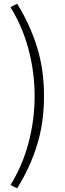

<svg xmlns="http://www.w3.org/2000/svg" viewBox="-20 -830 355 1043"><path d="M73 193 37 175Q102 70 135 -54Q168 -178 168 -308Q168 -438 135 -562Q102 -686 37 -791L73 -810Q142 -699 180.5 -576.5Q219 -454 219 -308Q219 -162 180.5 -39.5Q142 83 73 193Z"/></svg>

Font: Noto Sans JP Thin Light
Style: Regular
Weight: 300
Version: Version 2.004-H2;hotconv 1.0.118;makeotfexe 2.5.65603